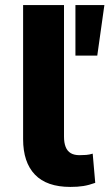

<svg xmlns="http://www.w3.org/2000/svg" viewBox="-20 -725 431 756"><path d="M257 11Q164 11 117.5 -37.5Q71 -86 71 -177V-705H232V-187Q232 -163 238.5 -146.5Q245 -130 258.5 -122Q272 -114 293 -114Q307 -114 319.5 -115Q332 -116 345 -120L355 -5Q330 4 308 7.5Q286 11 257 11ZM277 -506V-705H391L363 -506Z"/></svg>

Font: Nunito Sans 8pt ExtraBold
Style: Regular
Weight: 800
Version: Version 3.101;gftools[0.9.27]